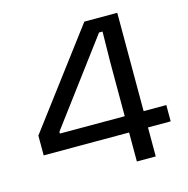

<svg xmlns="http://www.w3.org/2000/svg" viewBox="-97 -732 807 825"><g transform="rotate(-15 307.0 -319.5)"><path d="M412 0V-444L414 -577.5H398.5L123.5 -209.5V-166.5L90 -201.5H597V-129H32V-217L349.5 -639H496V0Z"/></g></svg>

Font: Anek Gujarati SemiExpanded
Style: Regular
Weight: 400
Width: 6
Designer: Mrunmayee Ghaisas (Gujarati), Yesha Goshar (Latin)
Foundry: Ek Type
Version: Version 1.003